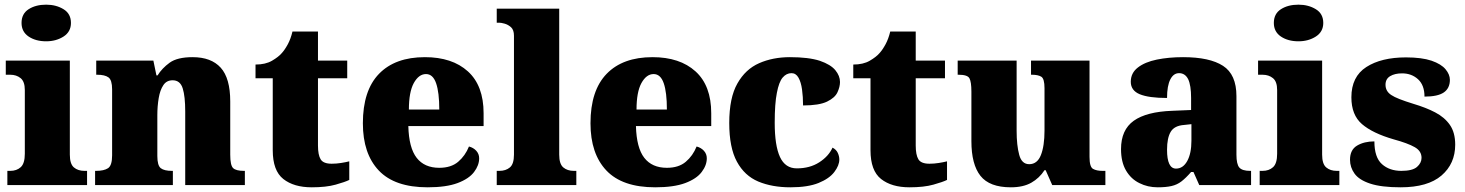

<svg xmlns="http://www.w3.org/2000/svg" viewBox="-20 -797 6312 827"><path d="M178.7 -619.1Q133.8 -619.1 103.3 -639.6Q72.8 -660.2 72.8 -698.2Q72.8 -737.8 103.3 -757.3Q133.8 -776.9 178.7 -776.9Q221.7 -776.9 253.7 -757.3Q285.6 -737.8 285.6 -698.2Q285.6 -660.2 253.7 -639.6Q221.7 -619.1 178.7 -619.1ZM355 -61V0H11.7V-61H23.9Q51.8 -61 69.3 -76.9Q86.9 -92.8 86.9 -134.8V-409.2Q86.9 -445.8 68.8 -460.4Q50.8 -475.1 23.9 -475.1H4.9V-536.1H280.8V-130.9Q280.8 -90.8 298.3 -75.9Q315.9 -61 343.8 -61Z M724.6 -61V0H389.6V-61H393.6Q427.7 -61 445.3 -72.5Q462.9 -84 462.9 -127.9V-412.1Q462.9 -452.1 447.3 -463.6Q431.6 -475.1 398.4 -475.1H394.5V-536.1H640.6L653.8 -472.2H658.7Q677.7 -502.9 710.7 -526.9Q743.7 -550.8 809.6 -550.8Q889.6 -550.8 930.7 -505.4Q971.7 -460 971.7 -359.9V-130.9Q971.7 -85 984.1 -73Q996.6 -61 1030.8 -61H1034.7V0H777.8V-316.9Q777.8 -381.8 767.1 -416Q756.3 -451.2 723.6 -451.2Q697.3 -451.2 683.6 -430.2Q669.4 -409.2 663.6 -374.5Q657.7 -339.8 657.7 -300.8V-125Q657.7 -84 672.6 -72.5Q687.5 -61 720.7 -61Z M1322.8 9.8Q1245.6 9.8 1200.2 -26.1Q1154.8 -62 1154.8 -149.9V-460H1080.6V-519Q1123.5 -519 1151.6 -535.4Q1179.7 -551.8 1193.4 -567.9Q1206.5 -582 1219.5 -606Q1232.4 -629.9 1239.7 -661.1H1349.6V-536.1H1475.6V-460H1349.6V-169.9Q1349.6 -129.9 1361.1 -110.8Q1372.6 -91.8 1408.7 -91.8Q1428.7 -91.8 1448.7 -95Q1468.8 -98.1 1484.4 -102.1V-22Q1466.8 -13.2 1425.8 -1.7Q1384.8 9.8 1322.8 9.8Z M1821.8 9.8Q1680.2 9.8 1611.6 -62.5Q1543 -134.8 1543 -266.1Q1543 -407.2 1612.5 -479Q1682.1 -550.8 1810.1 -550.8Q1927.7 -550.8 1995.4 -489.5Q2063 -428.2 2063 -309.1V-253.9H1738.8Q1741.2 -160.2 1774.7 -117.2Q1808.1 -74.2 1872.1 -74.2Q1922.9 -74.2 1953.4 -100.1Q1983.9 -126 2000 -166Q2019 -161.1 2031.5 -147.5Q2043.9 -133.8 2043.9 -115.2Q2043.9 -85 2022 -56.2Q2000 -26.9 1950.9 -8.5Q1901.9 9.8 1821.8 9.8ZM1741.2 -325.2H1872.1Q1872.1 -399.4 1858.4 -438.5Q1844.7 -478 1814.9 -478Q1783.7 -478 1762.2 -439Q1741.2 -400.4 1741.2 -325.2Z M2462.4 -61V0H2119.6V-61H2130.9Q2158.7 -61 2176.3 -75.9Q2193.8 -90.8 2193.8 -130.9V-643.1Q2193.8 -668 2181.2 -679.7Q2168.5 -690.9 2153.6 -695.1Q2138.7 -699.2 2130.9 -699.2H2119.6V-759.8H2388.7V-130.9Q2388.7 -90.8 2406.2 -75.9Q2423.8 -61 2451.7 -61Z M2802.2 9.8Q2660.6 9.8 2592 -62.5Q2523.4 -134.8 2523.4 -266.1Q2523.4 -407.2 2593 -479Q2662.6 -550.8 2790.5 -550.8Q2908.2 -550.8 2975.8 -489.5Q3043.5 -428.2 3043.5 -309.1V-253.9H2719.2Q2721.7 -160.2 2755.1 -117.2Q2788.6 -74.2 2852.5 -74.2Q2903.3 -74.2 2933.8 -100.1Q2964.4 -126 2980.5 -166Q2999.5 -161.1 3012 -147.5Q3024.4 -133.8 3024.4 -115.2Q3024.4 -85 3002.4 -56.2Q2980.5 -26.9 2931.4 -8.5Q2882.3 9.8 2802.2 9.8ZM2721.7 -325.2H2852.5Q2852.5 -399.4 2838.9 -438.5Q2825.2 -478 2795.4 -478Q2764.2 -478 2742.7 -439Q2721.7 -400.4 2721.7 -325.2Z M3384.3 9.8Q3305.7 9.8 3246.1 -15.1Q3187 -40 3154.1 -100.6Q3121.1 -161.1 3121.1 -267.1Q3121.1 -376 3156.2 -437.5Q3190.9 -499 3250 -524.9Q3309.1 -550.8 3382.3 -550.8Q3462.9 -550.8 3511.2 -535.2Q3558.1 -519 3578.1 -494.6Q3598.1 -470.2 3598.1 -443.8Q3598.1 -423.3 3587.4 -399.9Q3576.7 -376 3542.5 -359.4Q3508.3 -342.8 3439 -342.8Q3439 -380.4 3434.6 -411.6Q3430.2 -443.4 3419.2 -462.6Q3408.2 -481.9 3389.2 -481.9Q3367.2 -481.9 3351.1 -462.9Q3335 -443.8 3326.2 -397Q3316.9 -351.1 3316.9 -268.1Q3316.9 -169.9 3339.6 -120.8Q3362.3 -71.8 3412.1 -71.8Q3468.3 -71.8 3508.8 -97.9Q3549.3 -124 3565.9 -161.1Q3582 -152.8 3588.6 -138.4Q3595.2 -124 3595.2 -109.9Q3595.2 -84.5 3573.7 -56.2Q3552.2 -27.8 3506.1 -9Q3460 9.8 3384.3 9.8Z M3897.5 9.8Q3820.3 9.8 3774.9 -26.1Q3729.5 -62 3729.5 -149.9V-460H3655.3V-519Q3698.2 -519 3726.3 -535.4Q3754.4 -551.8 3768.1 -567.9Q3781.2 -582 3794.2 -606Q3807.1 -629.9 3814.5 -661.1H3924.3V-536.1H4050.3V-460H3924.3V-169.9Q3924.3 -129.9 3935.8 -110.8Q3947.3 -91.8 3983.4 -91.8Q4003.4 -91.8 4023.4 -95Q4043.5 -98.1 4059.1 -102.1V-22Q4041.5 -13.2 4000.5 -1.7Q3959.5 9.8 3897.5 9.8Z M4334 9.8Q4242.2 9.8 4203.1 -39.6Q4164.1 -88.9 4164.1 -189V-401.9Q4164.1 -444.8 4155.5 -460Q4147 -475.1 4108.9 -475.1H4105V-536.1H4358.9V-233.9Q4358.9 -170.9 4370.1 -129.9Q4380.9 -89.8 4413.1 -89.8Q4447.8 -89.8 4463.4 -128.9Q4479 -168 4479 -234.9V-417Q4479 -458 4465.1 -466.6Q4451.2 -475.1 4424.8 -475.1H4420.9V-536.1H4672.9V-121.1Q4672.9 -78.1 4688 -69.6Q4703.1 -61 4729 -61H4741.2V0H4512.2L4483.9 -64H4479Q4457 -29.8 4422.1 -10Q4387.2 9.8 4334 9.8Z M4966.8 9.8Q4923.3 9.8 4887.7 -8.3Q4851.6 -25.9 4830.1 -62.5Q4808.6 -99.1 4808.6 -154.8Q4808.6 -237.8 4863.5 -276.9Q4918.5 -315.9 5029.8 -319.8L5110.4 -323.2V-375Q5110.4 -429.7 5097.7 -456.1Q5084.5 -481.9 5058.6 -481.9Q5034.7 -481.9 5021 -455.1Q5006.8 -427.7 5006.8 -375Q4928.2 -375 4889.2 -391.1Q4850.6 -407.2 4850.6 -444.8Q4850.6 -482.9 4881.3 -506.3Q4911.6 -529.8 4962.6 -540.3Q5013.7 -550.8 5075.7 -550.8Q5190.4 -550.8 5248 -513.4Q5305.7 -476.1 5305.7 -382.8V-130.9Q5305.7 -89.8 5318.1 -75.4Q5330.6 -61 5364.7 -61H5368.7V0H5145.5L5120.6 -56.2H5110.4Q5087.9 -30.3 5068.8 -15.6Q5049.8 -1 5025.6 4.4Q5001.5 9.8 4966.8 9.8ZM5045.4 -70.8Q5075.7 -70.8 5093.8 -103.5Q5111.8 -136.2 5111.8 -190.9V-262.2L5080.6 -258.8Q5038.6 -255.9 5022.7 -229.5Q5006.8 -203.1 5006.8 -151.9Q5006.8 -70.8 5045.4 -70.8Z M5572.8 -619.1Q5527.8 -619.1 5497.3 -639.6Q5466.8 -660.2 5466.8 -698.2Q5466.8 -737.8 5497.3 -757.3Q5527.8 -776.9 5572.8 -776.9Q5615.7 -776.9 5647.7 -757.3Q5679.7 -737.8 5679.7 -698.2Q5679.7 -660.2 5647.7 -639.6Q5615.7 -619.1 5572.8 -619.1ZM5749 -61V0H5405.8V-61H5418Q5445.8 -61 5463.4 -76.9Q5481 -92.8 5481 -134.8V-409.2Q5481 -445.8 5462.9 -460.4Q5444.8 -475.1 5418 -475.1H5398.9V-536.1H5674.8V-130.9Q5674.8 -90.8 5692.4 -75.9Q5710 -61 5737.8 -61Z M6012.7 9.8Q5929.2 9.8 5881.3 -6.3Q5834 -22 5814.5 -49.1Q5794.9 -76.2 5794.9 -108.9Q5794.9 -151.9 5825.4 -169.9Q5856 -188 5899.9 -188Q5899.9 -119.1 5932.4 -90.1Q5964.8 -61 6016.1 -61Q6064 -61 6083.5 -78.1Q6103 -95.2 6103 -117.2Q6103 -146.5 6073.7 -163.1Q6043.9 -180.2 5982.9 -196.8Q5892.1 -223.1 5846.4 -262.5Q5800.8 -301.8 5800.8 -377.9Q5800.8 -466.8 5865.2 -508.3Q5929.7 -549.8 6036.1 -549.8Q6103.5 -549.8 6146 -535.6Q6188 -521 6206.5 -498.5Q6225.1 -476.1 6225.1 -453.1Q6225.1 -417 6199 -398.9Q6172.9 -380.9 6115.7 -380.9Q6115.7 -430.2 6087.9 -455.6Q6060.1 -481 6019 -481Q5987.8 -481 5967.8 -469Q5947.8 -457 5947.8 -432.1Q5947.8 -403.8 5972.7 -387.7Q5984.9 -379.4 6008.5 -370.1Q6032.2 -360.8 6066.9 -350.1Q6122.6 -333.5 6161.6 -313Q6202.1 -292 6225.1 -259Q6248 -226.1 6248 -173.8Q6248 -91.8 6189 -41Q6129.9 9.8 6012.7 9.8Z"/></svg>

Font: Koh Santepheap Black
Style: Regular
Weight: 900
Designer: Danh Hong
Version: Version 2.002; ttfautohint (v1.8.3)